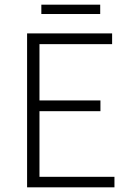

<svg xmlns="http://www.w3.org/2000/svg" viewBox="-20 -802 557 822"><path d="M157 -742V-782H409V-742ZM96 0V-659H460V-613H149V-372H410V-326H149V-45H470V0Z"/></svg>

Font: Assistant Light
Style: Regular
Weight: 300
Designer: Hebrew By Ben Nathan, Latin by Paul Hunt
Version: Version 2.001;PS 002.001;hotconv 1.0.88;makeotf.lib2.5.64775